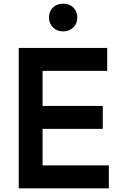

<svg xmlns="http://www.w3.org/2000/svg" viewBox="-20 -1026 677 1046"><path d="M82 -765H564V-640H212V-449H540V-324H212V-125H573V0H82ZM247 -931Q247 -964 268.5 -985Q290 -1006 324 -1006Q358 -1006 379.5 -985Q401 -964 401 -931Q401 -898 379.5 -876.5Q358 -855 324 -855Q290 -855 268.5 -876.5Q247 -898 247 -931Z"/></svg>

Font: Application Semibold
Style: Regular
Weight: 600
Designer: Wei Huang
Foundry: Wei Huang
Version: Version 0.012